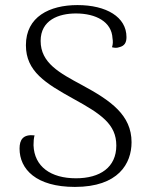

<svg xmlns="http://www.w3.org/2000/svg" viewBox="-20 -723 590 756"><path d="M275 13C446 13 498 -79 498 -163C498 -270 416 -327 303 -388C214 -436 140 -475 140 -562C140 -644 211 -670 279 -670C358 -670 420 -637 423 -572C425 -561 425 -549 421 -537C432 -534 441 -534 449 -537C471 -542 478 -556 478 -577C478 -656 399 -703 285 -703C175 -703 82 -657 82 -545C82 -442 159 -395 269 -334C378 -274 438 -234 438 -150C438 -64 374 -21 279 -21C180 -21 115 -67 112 -151C112 -167 113 -178 116 -190C71 -195 57 -173 57 -138C57 -57 122 13 275 13Z"/></svg>

Font: Arima Koshi Light
Style: Regular
Weight: 300
Designer: Joana Correia and Natanael Gama
Foundry: NDISCOVER
Version: Version 1.019;PS 001.019;hotconv 1.0.88;makeotf.lib2.5.64775